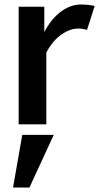

<svg xmlns="http://www.w3.org/2000/svg" viewBox="-20 -553 441 854"><path d="M367 -420Q348 -426 329 -426Q305 -426 283.5 -416.5Q262 -407 243.5 -392Q225 -377 210.5 -358Q196 -339 186 -319V0H63V-523H177V-410Q206 -467 249.5 -500Q293 -533 340 -533Q358 -533 375.5 -531Q393 -529 401 -526ZM38 281 79 47H219L111 281Z"/></svg>

Font: Rising Sun SemiBold
Style: Regular
Weight: 600
Designer: Matt McInerney, Pablo Impallari, Rodrigo Fuenzalida (Raleway font), Stephen Hutchings (Greek), Cristiano Sobral (main ch
Foundry: The Rising Sun Project Authors
Version: Version 4.327; ttfautohint (v1.8.4.7-5d5b-dirty)